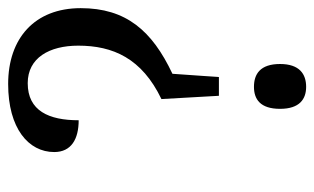

<svg xmlns="http://www.w3.org/2000/svg" viewBox="-170 -410 771 471"><g transform="rotate(90 215.5 -174.5)"><path d="M193 -540C162 -540 137 -524 137 -476C137 -427 162 -412 193 -412C223 -412 247 -427 247 -476C247 -524 223 -540 193 -540ZM215 -326H169L161 -212C55 -162 0 -98 0 13C0 126 74 191 186 191C295 191 353 141 353 78C353 36 321 18 275 18C275 91 252 143 184 143C122 143 92 90 92 19C92 -66 123 -137 223 -185Z"/></g></svg>

Font: Noto Serif Devanagari Condensed
Style: Regular
Weight: 400
Width: 3
Designer: Universal Thirst, Indian Type Foundry and the Monotype Design Team
Foundry: Monotype Imaging Inc.
Version: Version 2.004